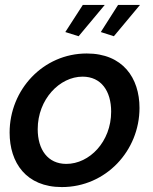

<svg xmlns="http://www.w3.org/2000/svg" viewBox="-20 -749 622 779"><path d="M299 -602 405 -729H316L245 -619ZM442 -602 548 -729H459L389 -619ZM19 -211C19 -89 86 10 231 10C410 10 546 -138 546 -311C546 -433 478 -532 332 -532C155 -532 19 -385 19 -211ZM431 -296C431 -174 343 -84 249 -84C174 -84 133 -142 133 -225C133 -346 222 -438 315 -438C391 -438 431 -379 431 -296Z"/></svg>

Font: FIGSv2-sans-serif SmBold Italic
Style: Regular
Weight: 600
Italic angle: -12°
Designer: Matt McInerney, Pablo Impallari, Rodrigo Fuenzalida
Foundry: Matt McInerney, Pablo Impallari, Rodrigo Fuenzalida
Version: Version 4.020;hotconv 1.0.109;makeotfexe 2.5.65596